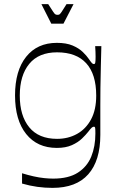

<svg xmlns="http://www.w3.org/2000/svg" viewBox="-20 -705 566 932"><path d="M235 207Q198 207 161.5 202Q125 197 87 186V136Q116 145 143 151Q170 157 194 159.5Q218 162 238 162Q313 162 358 133Q403 104 423 55Q443 6 443 -57Q443 -76 442 -83Q441 -90 436 -90Q431 -90 425.5 -85.5Q420 -81 408 -65Q397 -51 378 -32.5Q359 -14 329 -0.5Q299 13 256 13Q161 13 107 -54.5Q53 -122 53 -242Q53 -362 107 -429.5Q161 -497 256 -497Q302 -497 332.5 -484Q363 -471 382 -452.5Q401 -434 411 -419Q422 -403 426.5 -398.5Q431 -394 436 -394Q441 -394 442.5 -401.5Q444 -409 444 -430Q444 -440 443.5 -453.5Q443 -467 442 -481H472Q471 -435 469.5 -382Q468 -329 467.5 -279Q467 -229 467 -192Q467 -162 467 -143.5Q467 -125 467 -105Q467 -85 467 -50Q467 75 408.5 141Q350 207 235 207ZM257 -31Q311 -31 354 -55Q397 -79 422 -125.5Q447 -172 447 -241Q447 -345 398.5 -398Q350 -451 257 -451Q168 -451 122 -395Q76 -339 76 -241Q76 -143 122 -87Q168 -31 257 -31ZM229 -590 181 -685H214Q231 -659 238 -648Q245 -637 249.5 -635Q254 -633 259 -633Q265 -633 268.5 -635Q272 -637 279.5 -648Q287 -659 303 -685H337L288 -590Z"/></svg>

Font: Ojuju Light
Style: Regular
Weight: 300
Designer: Chisaokwu Joboson, Mirko Velimirovic
Foundry: Udi Foundry
Version: Version 1.000